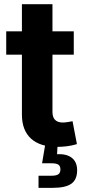

<svg xmlns="http://www.w3.org/2000/svg" viewBox="-20 -696 406 920"><path d="M333.5 -545.9V-434.1H231.4V-159.7Q231.4 -108.9 281.2 -108.9Q289.6 -108.9 304.4 -111.1Q319.3 -113.3 327.6 -115.2L348.6 -5.4Q324.2 2 300 4.9Q275.9 7.8 253.9 7.8Q171.9 7.8 128.4 -32Q85 -71.8 85 -147V-434.1H9.8V-545.9H85V-675.8H231.4V-545.9ZM164.6 204.1V146H226.6Q250 146 259.8 138.9Q269.5 131.8 269.5 115.7Q269.5 99.6 259.8 93Q250 86.4 226.6 86.4H181.6L199.7 -21.5H255.9V0L253.4 43Q299.3 40.5 324.5 60.5Q349.6 80.6 349.6 119.6Q349.6 164.6 321.8 184.3Q293.9 204.1 232.9 204.1Z"/></svg>

Font: Inter
Style: Bold
Weight: 700
Designer: Rasmus Andersson
Foundry: rsms
Version: Version 4.001;git-9221beed3